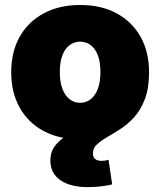

<svg xmlns="http://www.w3.org/2000/svg" viewBox="-20 -559 655 785"><path d="M307.6 10.7Q222.2 10.7 158.7 -23.2Q95.2 -57.1 60.5 -118.9Q25.9 -180.7 25.9 -263.7Q25.9 -347.2 60.5 -408.7Q95.2 -470.2 158.7 -504.4Q222.2 -538.6 307.6 -538.6Q394 -538.6 457 -504.4Q520 -470.2 554.7 -408.7Q589.4 -347.2 589.4 -263.7Q589.4 -180.7 554.7 -118.9Q520 -57.1 457 -23.2Q394 10.7 307.6 10.7ZM307.6 -138.7Q332 -138.7 350.8 -153.3Q369.6 -168 380.1 -196Q390.6 -224.1 390.6 -264.2Q390.6 -305.2 380.1 -332.8Q369.6 -360.4 350.8 -374.5Q332 -388.7 307.6 -388.7Q283.7 -388.7 264.6 -374.5Q245.6 -360.4 235.1 -332.8Q224.6 -305.2 224.6 -264.2Q224.6 -224.1 235.1 -196Q245.6 -168 264.6 -153.3Q283.7 -138.7 307.6 -138.7ZM339.8 206.1Q267.1 206.1 226.6 177.5Q186 148.9 186 98.1Q186 62 204.8 37.4Q223.6 12.7 254.4 -5.6Q285.2 -23.9 322.3 -40Q359.4 -56.2 396.2 -74.5Q433.1 -92.8 463.9 -117.2Q494.6 -141.6 513.4 -177.2Q532.2 -212.9 532.2 -263.7H589.4Q589.4 -199.2 572.8 -155Q556.2 -110.8 530 -81.5Q503.9 -52.2 474.4 -33Q444.8 -13.7 418.9 1.2Q393.1 16.1 376.5 31.2Q359.9 46.4 359.9 67.4Q359.9 83 368.7 90.8Q377.4 98.6 394.5 98.6Q401.9 98.6 408.9 97.7Q416 96.7 423.8 94.2L438.5 194.8Q419.4 200.2 391.4 203.1Q363.3 206.1 339.8 206.1Z"/></svg>

Font: Inter 24pt Black
Style: Regular
Weight: 900
Designer: Rasmus Andersson
Foundry: rsms
Version: Version 4.001;git-66647c0bb